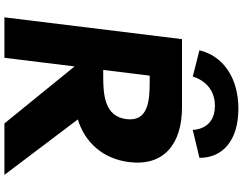

<svg xmlns="http://www.w3.org/2000/svg" viewBox="-138 -990 1127 892"><g transform="rotate(90 426.0 -543.5)"><path d="M161.3 -825 60 0H248L288.1 -326L553 0H792L534.3 -341C639.2 -373 717.4 -456 732.6 -580C752.5 -742 646.7 -825 478.8 -825ZM304.4 -459 330.9 -675H357.5C443.4 -675 545.7 -670 533 -567C520.4 -464 416.9 -459 331 -459ZM335.5 -875C335.5 -875 359.1 -978 471 -978C584.5 -978 582.9 -875 582.9 -875L712.7 -906C713.8 -1013 632.9 -1087 484.4 -1087C337.5 -1087 238.4 -1013 213.3 -906Z"/></g></svg>

Font: Hussar
Style: BdSuprExtOblOne
Weight: 700
Foundry: Cannot Into Space Fonts
Version: Version 2.00